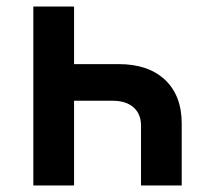

<svg xmlns="http://www.w3.org/2000/svg" viewBox="-20 -570 640 590"><path d="M207.6 -550V-373H344.6Q435.9 -373 487.1 -324.7Q538.4 -276.4 538.4 -190.1V0H413.3V-184.2Q413.3 -219.7 390.3 -240.1Q367.3 -260.4 325.8 -260.4H207.6V0H82.4V-550Z"/></svg>

Font: Pitagon Sans Mono
Style: Regular
Weight: 400
Monospace: yes
Designer: Travis Tran
Foundry: Pitagon
Version: Version 1.001;gftools[0.9.26]